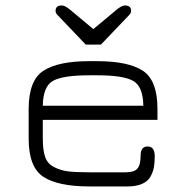

<svg xmlns="http://www.w3.org/2000/svg" viewBox="-20 -670 669 690"><path d="M342.8 -509.8H288.1L186.5 -616.2Q179.7 -623 179.7 -630.9Q179.7 -650.4 202.1 -650.4Q213.9 -650.4 233.4 -633.8L315.4 -565.4L397.5 -633.8Q417 -650.4 428.7 -650.4Q451.2 -650.4 451.2 -630.9Q451.2 -623 444.3 -616.2ZM545.9 -278.3V-239.3H133.8V-172.9Q133.8 -130.9 142.1 -106.4Q150.4 -82 173.8 -69.8Q197.3 -57.6 224.1 -54.2Q251 -50.8 300.8 -50.8H431.6Q462.9 -50.8 474.1 -64.5Q485.4 -78.1 485.4 -111.3Q485.4 -143.6 510.7 -143.6Q536.1 -143.6 536.1 -108.4Q536.1 -85.9 533.2 -69.3Q530.3 -52.7 521 -35.6Q511.7 -18.6 490.7 -9.3Q469.7 0 438.5 0H300.8Q188.5 0 135.7 -34.7Q83 -69.3 83 -171.9V-278.3Q83 -380.9 135.7 -415.5Q188.5 -450.2 300.8 -450.2H329.1Q441.4 -450.2 493.7 -415.5Q545.9 -380.9 545.9 -278.3ZM329.1 -399.4H300.8Q206.1 -399.4 170.4 -379.4Q134.8 -359.4 133.8 -290H495.1Q494.1 -359.4 458.5 -379.4Q422.9 -399.4 329.1 -399.4Z"/></svg>

Font: Jura
Style: Book
Weight: 400
Version: Version 2.3